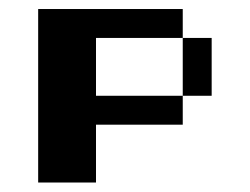

<svg xmlns="http://www.w3.org/2000/svg" viewBox="-20 -332 540 415"><path d="M62.5 -312.5H375V-250H187.5V-125H375V-62.5H187.5V62.5H62.5ZM375 -250H437.5V-125H375Z"/></svg>

Font: Half Eighties
Style: Regular
Weight: 400
Monospace: yes
Designer: Jayvee Enaguas (HarvettFox96)
Version: 20191127.01dev02